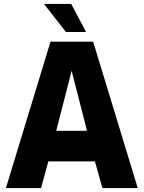

<svg xmlns="http://www.w3.org/2000/svg" viewBox="-20 -953 729 973"><path d="M10 0 236 -742H452L678 0H499L461 -135H225L188 0ZM265 -290H421L343 -594ZM314 -791 203 -933H341L416 -791Z"/></svg>

Font: Exo Thin ExtraBold
Style: Regular
Weight: 800
Version: Version 2.000